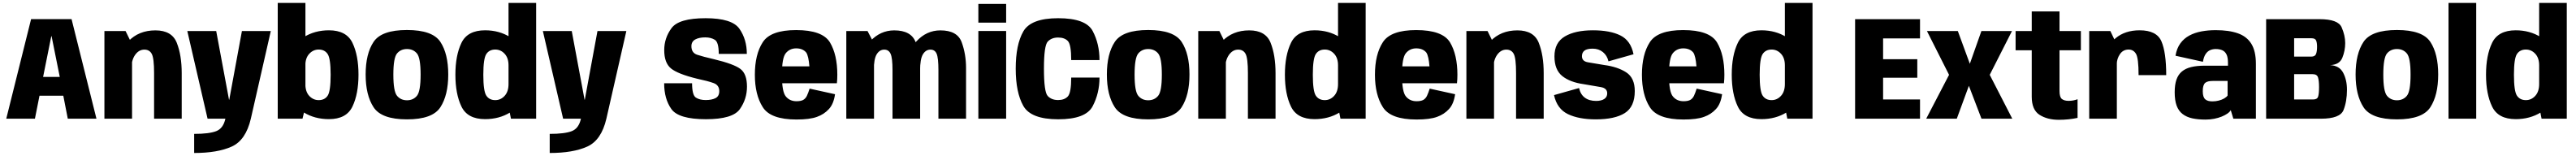

<svg xmlns="http://www.w3.org/2000/svg" viewBox="-20 -805 17479 1058"><path d="M22.5 0H217L248 -156H409.5L440 0H634.5L465.5 -675.5H191ZM272.5 -283.5 328 -559.5H330L385.5 -283.5Z M688.5 0H876V-505L832 -594.5H688.5ZM1025.5 0H1213V-309Q1213 -430.5 1179.5 -514.8Q1146 -599 1034.5 -599Q921 -599 850.2 -524.2Q779.5 -449.5 779.5 -364.5L871 -333Q871 -396 896.5 -432.2Q922 -468.5 959.5 -468.5Q994.5 -468.5 1010 -439Q1025.5 -409.5 1025.5 -309.5Z M1388.5 0H1682L1817.5 -594.5H1621.5L1535.5 -128.5H1534L1447 -594.5H1251ZM1297.5 232.5Q1456 232.5 1552 189.2Q1648 146 1682 0L1509.5 -0.5Q1495 66 1447 84.5Q1399 103 1297.5 103Z M1864.5 0H2032.5L2052.5 -82V-785H1864.5ZM2212 3Q2330.5 3 2371.5 -82.5Q2412.5 -168 2412.5 -298.5Q2412.5 -429.5 2371.5 -514.5Q2330.5 -599.5 2212 -599.5Q2115.5 -599.5 2041.2 -553Q1967 -506.5 1967 -436.5L2052 -362Q2052 -412 2078.8 -440.5Q2105.5 -469 2142.5 -469Q2183 -469 2203.2 -438.5Q2223.5 -408 2223.5 -298Q2223.5 -186 2203.2 -156Q2183 -126 2142.5 -126Q2105.5 -126 2078.8 -154.2Q2052 -182.5 2052 -235L1967 -158.5Q1967 -88 2041.2 -42.5Q2115.5 3 2212 3Z M2741.5 4.5Q2915 4.5 2968.2 -77.8Q3021.5 -160 3021.5 -299.5Q3021.5 -440 2968.2 -520.8Q2915 -601.5 2741.5 -601.5Q2568.5 -601.5 2514.8 -520.8Q2461 -440 2461 -299.5Q2461 -160 2514.8 -77.8Q2568.5 4.5 2741.5 4.5ZM2741.5 -125Q2699.5 -125 2674.2 -155Q2649 -185 2649 -299Q2649 -413 2674.2 -442.8Q2699.5 -472.5 2741.5 -472.5Q2783.5 -472.5 2808.8 -442.8Q2834 -413 2834 -299Q2834 -185 2808.8 -155Q2783.5 -125 2741.5 -125Z M3447 0H3618V-785H3430.5V-83ZM3271.5 3Q3367.5 3 3441.5 -42.5Q3515.5 -88 3515.5 -158.5L3430.5 -235Q3430.5 -183.5 3404 -154.8Q3377.5 -126 3340.5 -126Q3300 -126 3279.8 -156.5Q3259.5 -187 3259.5 -298Q3259.5 -408 3279.8 -438.5Q3300 -469 3340.5 -469Q3377.5 -469 3404 -440.5Q3430.5 -412 3430.5 -362L3515.5 -436.5Q3515.5 -506.5 3441.5 -553Q3367.5 -599.5 3271.5 -599.5Q3152.5 -599.5 3111.2 -514.5Q3070 -429.5 3070 -298.5Q3070 -167.5 3111.2 -82.2Q3152.5 3 3271.5 3Z M3801 0H4094.5L4230 -594.5H4034L3948 -128.5H3946.5L3859.5 -594.5H3663.5ZM3710 232.5Q3868.5 232.5 3964.5 189.2Q4060.5 146 4094.5 0L3922 -0.5Q3907.5 66 3859.5 84.5Q3811.5 103 3710 103Z M4770 3.5Q4952 3.5 5000.2 -65Q5048.5 -133.5 5048.5 -217.5Q5048.5 -303.5 5004.2 -337.2Q4960 -371 4824.5 -403.5Q4750.5 -420.5 4711 -433.5Q4671.5 -446.5 4671.5 -491.5Q4671.5 -523 4697.2 -537.2Q4723 -551.5 4765.5 -551.5Q4804 -551.5 4830.5 -535Q4857 -518.5 4857 -439.5H5047.5Q5047.5 -537.5 4997.5 -609.5Q4947.5 -681.5 4767.5 -681.5Q4586 -681.5 4536.5 -614.2Q4487 -547 4487 -465Q4487 -379 4532.5 -341.2Q4578 -303.5 4710.5 -271Q4784 -255.5 4822.2 -241.5Q4860.5 -227.5 4860.5 -187Q4860.5 -152.5 4835 -139.5Q4809.5 -126.5 4768.5 -126.5Q4728 -126.5 4702 -143Q4676 -159.5 4676 -240.5H4486.5Q4486.5 -134.5 4535.5 -65.5Q4584.5 3.5 4770 3.5Z M5384.5 5.5V-118.5Q5339 -118.5 5312.5 -150.5Q5285.5 -181.5 5285.5 -297.5Q5285.5 -413 5312 -444.5Q5339 -477 5382.5 -477Q5427.5 -477 5451 -448Q5466.5 -424 5472 -355H5269.5V-240.5H5658.5Q5661.5 -266.5 5661.5 -298Q5661.5 -433.5 5611.5 -517.5Q5560.5 -601 5382 -601Q5208.5 -601 5155.5 -518.5Q5102 -436 5102 -298Q5102 -162.5 5155.5 -78.5Q5208 5.5 5384.5 5.5ZM5384.5 -118.5V5.5Q5475 5.5 5523.5 -12.5Q5571.5 -29.5 5604 -65Q5636.5 -99.5 5646 -166L5473.5 -204Q5464.5 -175.5 5455 -155Q5445 -135 5428.5 -126.5Q5412 -118.5 5384.5 -118.5Z M5722.5 0H5910.5V-510.5L5866.5 -594.5H5722.5ZM6036 0H6223.5V-344Q6223.5 -438 6193.2 -518.5Q6163 -599 6047.5 -599Q5953 -599 5884 -524.5Q5815 -450 5815 -369.5L5909 -325.5Q5909 -404.5 5928.5 -436.5Q5948 -468.5 5980 -468.5Q6010 -468.5 6023 -440.2Q6036 -412 6036 -330ZM6347.5 0H6535V-344Q6535 -437.5 6505.5 -518.2Q6476 -599 6361 -599Q6266 -599 6197.2 -523.5Q6128.5 -448 6128.5 -369.5L6223 -325.5Q6223 -404.5 6242.2 -436.5Q6261.5 -468.5 6293.5 -468.5Q6323.5 -468.5 6335.5 -440.2Q6347.5 -412 6347.5 -330Z M6618.5 0H6807V-595H6618.5ZM6618.5 -778.5V-651.5H6807V-778.5Z M7160.5 4Q7347 4 7393.8 -84.2Q7440.5 -172.5 7440.5 -279H7248.5Q7248.5 -175.5 7225.5 -151Q7202.5 -126.5 7159.5 -126.5Q7115 -126.5 7089.2 -154Q7063.5 -181.5 7063.5 -339.5Q7063.5 -496 7089.5 -523.2Q7115.5 -550.5 7159.5 -550.5Q7203 -550.5 7225.8 -526.8Q7248.5 -503 7248.5 -397.5H7440.5Q7440.5 -508 7394.2 -594.8Q7348 -681.5 7160 -681.5Q6975 -681.5 6923.5 -591.8Q6872 -502 6872 -339.5Q6872 -178 6923.5 -87Q6975 4 7160.5 4Z M7771 4.5Q7944.5 4.5 7997.8 -77.8Q8051 -160 8051 -299.5Q8051 -440 7997.8 -520.8Q7944.5 -601.5 7771 -601.5Q7598 -601.5 7544.2 -520.8Q7490.5 -440 7490.5 -299.5Q7490.5 -160 7544.2 -77.8Q7598 4.5 7771 4.5ZM7771 -125Q7729 -125 7703.8 -155Q7678.5 -185 7678.5 -299Q7678.5 -413 7703.8 -442.8Q7729 -472.5 7771 -472.5Q7813 -472.5 7838.2 -442.8Q7863.5 -413 7863.5 -299Q7863.5 -185 7838.2 -155Q7813 -125 7771 -125Z M8110.5 0H8298V-505L8254 -594.5H8110.5ZM8447.5 0H8635V-309Q8635 -430.5 8601.5 -514.8Q8568 -599 8456.5 -599Q8343 -599 8272.2 -524.2Q8201.5 -449.5 8201.5 -364.5L8293 -333Q8293 -396 8318.5 -432.2Q8344 -468.5 8381.5 -468.5Q8416.5 -468.5 8432 -439Q8447.5 -409.5 8447.5 -309.5Z M9075.5 0H9246.5V-785H9059V-83ZM8900 3Q8996 3 9070 -42.5Q9144 -88 9144 -158.5L9059 -235Q9059 -183.5 9032.5 -154.8Q9006 -126 8969 -126Q8928.5 -126 8908.2 -156.5Q8888 -187 8888 -298Q8888 -408 8908.2 -438.5Q8928.5 -469 8969 -469Q9006 -469 9032.5 -440.5Q9059 -412 9059 -362L9144 -436.5Q9144 -506.5 9070 -553Q8996 -599.5 8900 -599.5Q8781 -599.5 8739.8 -514.5Q8698.5 -429.5 8698.5 -298.5Q8698.5 -167.5 8739.8 -82.2Q8781 3 8900 3Z M9592 5.5V-118.5Q9546.5 -118.5 9520 -150.5Q9493 -181.5 9493 -297.5Q9493 -413 9519.5 -444.5Q9546.5 -477 9590 -477Q9635 -477 9658.5 -448Q9674 -424 9679.5 -355H9477V-240.5H9866Q9869 -266.5 9869 -298Q9869 -433.5 9819 -517.5Q9768 -601 9589.5 -601Q9416 -601 9363 -518.5Q9309.5 -436 9309.5 -298Q9309.5 -162.5 9363 -78.5Q9415.5 5.5 9592 5.5ZM9592 -118.5V5.5Q9682.5 5.5 9731 -12.5Q9779 -29.5 9811.5 -65Q9844 -99.5 9853.5 -166L9681 -204Q9672 -175.5 9662.5 -155Q9652.5 -135 9636 -126.5Q9619.5 -118.5 9592 -118.5Z M9930 0H10117.5V-505L10073.5 -594.5H9930ZM10267 0H10454.5V-309Q10454.5 -430.5 10421 -514.8Q10387.5 -599 10276 -599Q10162.5 -599 10091.8 -524.2Q10021 -449.5 10021 -364.5L10112.5 -333Q10112.5 -396 10138 -432.2Q10163.5 -468.5 10201 -468.5Q10236 -468.5 10251.5 -439Q10267 -409.5 10267 -309.5Z M10808 4.5Q10937 4.5 11004.8 -38.2Q11072.5 -81 11072.5 -187.5Q11072.5 -277 11014.2 -314.5Q10956 -352 10865.5 -364Q10795.5 -375.5 10754.8 -382.5Q10714 -389.5 10714 -424Q10714 -448.5 10731.2 -461.8Q10748.5 -475 10786.5 -475Q10827.5 -475 10856.2 -451.8Q10885 -428.5 10894 -389L11064 -437Q11045.5 -529.5 10975.2 -564.5Q10905 -599.5 10788.5 -599.5Q10668 -599.5 10597.8 -557.8Q10527.5 -516 10527.5 -423Q10527.5 -332 10580.2 -289.5Q10633 -247 10727 -234Q10800 -222 10842.8 -214.2Q10885.5 -206.5 10885.5 -172Q10885.5 -147 10865.5 -133.8Q10845.5 -120.5 10810 -120.5Q10763.5 -120.5 10733.8 -142.5Q10704 -164.5 10694.5 -208L10524.5 -160Q10545 -66.5 10619 -31Q10693 4.5 10808 4.5Z M11403.5 5.5V-118.5Q11358 -118.5 11331.5 -150.5Q11304.5 -181.5 11304.5 -297.5Q11304.5 -413 11331 -444.5Q11358 -477 11401.5 -477Q11446.5 -477 11470 -448Q11485.5 -424 11491 -355H11288.5V-240.5H11677.5Q11680.5 -266.5 11680.5 -298Q11680.5 -433.5 11630.5 -517.5Q11579.5 -601 11401 -601Q11227.5 -601 11174.5 -518.5Q11121 -436 11121 -298Q11121 -162.5 11174.5 -78.5Q11227 5.5 11403.5 5.5ZM11403.5 -118.5V5.5Q11494 5.5 11542.5 -12.5Q11590.5 -29.5 11623 -65Q11655.5 -99.5 11665 -166L11492.5 -204Q11483.5 -175.5 11474 -155Q11464 -135 11447.5 -126.5Q11431 -118.5 11403.5 -118.5Z M12107.5 0H12278.5V-785H12091V-83ZM11932 3Q12028 3 12102 -42.5Q12176 -88 12176 -158.5L12091 -235Q12091 -183.5 12064.5 -154.8Q12038 -126 12001 -126Q11960.5 -126 11940.2 -156.5Q11920 -187 11920 -298Q11920 -408 11940.2 -438.5Q11960.5 -469 12001 -469Q12038 -469 12064.5 -440.5Q12091 -412 12091 -362L12176 -436.5Q12176 -506.5 12102 -553Q12028 -599.5 11932 -599.5Q11813 -599.5 11771.8 -514.5Q11730.5 -429.5 11730.5 -298.5Q11730.5 -167.5 11771.8 -82.2Q11813 3 11932 3Z M12567.5 0H13008V-130.5H12757.5V-278H12989.5V-403.5H12757.5V-544.5H13008V-675H12567.5Z M13050 0H13257.5L13339.5 -223L13425 0H13634L13481 -297.5L13632 -594.5H13424.5L13346 -372.5L13264.5 -594.5H13055L13205 -297.5Z M13950 7.5Q14016 7.5 14077 -5.5V-132Q14048 -121 14016 -121Q13987 -121 13970.8 -133.5Q13954.5 -146 13954.5 -188V-464H14099.5V-594.5H13954.5V-727.5H13766V-594.5H13656.5V-464H13766V-149.5Q13766 -60 13819 -26.2Q13872 7.5 13950 7.5Z M14491 -295.5H14678.5Q14678.5 -449 14646.2 -524.2Q14614 -599.5 14498 -599.5Q14399.5 -599.5 14335.2 -546.2Q14271 -493 14271 -401L14343 -368Q14343 -406.5 14364.5 -437.8Q14386 -469 14423.5 -469Q14456 -469 14473.5 -439.8Q14491 -410.5 14491 -295.5ZM14156 0H14343.5V-502L14299.5 -594.5H14156Z M14945.5 6Q14976.5 6 15004.2 0.5Q15032 -5 15054.8 -14.2Q15077.5 -23.5 15093.5 -34.5Q15109.5 -45.5 15116.5 -58L15134 0H15287V-372Q15287 -458.5 15256 -508.2Q15225 -558 15164.5 -579.2Q15104 -600.5 15014 -600.5Q14963 -600.5 14917.5 -592Q14872 -583.5 14835.5 -564Q14799 -544.5 14774.5 -511Q14750 -477.5 14741.5 -427L14927.5 -386Q14933.5 -420.5 14946.5 -439.2Q14959.5 -458 14977 -465.2Q14994.5 -472.5 15014.5 -472.5Q15040.5 -472.5 15059 -464.2Q15077.5 -456 15087.5 -436Q15097.5 -416 15097.5 -380V-359.5H14938.5Q14886.5 -359.5 14848.2 -350.2Q14810 -341 14785 -320.2Q14760 -299.5 14748 -265Q14736 -230.5 14736 -179.5Q14736 -124.5 14749.2 -88.5Q14762.5 -52.5 14789.5 -31.8Q14816.5 -11 14855.2 -2.5Q14894 6 14945.5 6ZM14992 -117.5Q14977 -117.5 14965 -120.5Q14953 -123.5 14944.2 -130.8Q14935.5 -138 14931 -151.5Q14926.5 -165 14926.5 -187Q14926.5 -209.5 14931 -223.2Q14935.5 -237 14944 -243.8Q14952.5 -250.5 14965.2 -253.2Q14978 -256 14994 -256H15095V-157Q15087.5 -146.5 15071.5 -137.2Q15055.5 -128 15034.8 -122.8Q15014 -117.5 14992 -117.5Z M15356.5 0H15728.5Q15858.5 0 15881.8 -59Q15905 -118 15905 -196.5Q15905 -262 15879.5 -311Q15854 -360 15790.5 -363.5Q15854 -365.5 15873.5 -413.2Q15893 -461 15893 -513Q15893 -564.5 15868.8 -619.8Q15844.5 -675 15719 -675H15356.5ZM15546.5 -130.5V-302H15672Q15701.5 -302 15708.5 -280.2Q15715.5 -258.5 15715.5 -214.5Q15715.5 -169 15709.2 -149.8Q15703 -130.5 15676 -130.5ZM15546.5 -421V-545.5H15664.5Q15688.5 -545.5 15695.2 -531.2Q15702 -517 15702 -487.5Q15702 -456.5 15695 -438.8Q15688 -421 15662.5 -421Z M16244 4.5Q16417.5 4.5 16470.8 -77.8Q16524 -160 16524 -299.5Q16524 -440 16470.8 -520.8Q16417.5 -601.5 16244 -601.5Q16071 -601.5 16017.2 -520.8Q15963.5 -440 15963.5 -299.5Q15963.5 -160 16017.2 -77.8Q16071 4.5 16244 4.5ZM16244 -125Q16202 -125 16176.8 -155Q16151.5 -185 16151.5 -299Q16151.5 -413 16176.8 -442.8Q16202 -472.5 16244 -472.5Q16286 -472.5 16311.2 -442.8Q16336.5 -413 16336.5 -299Q16336.5 -185 16311.2 -155Q16286 -125 16244 -125Z M16594 0H16782V-785H16594Z M17225.5 0H17396.5V-785H17209V-83ZM17050 3Q17146 3 17220 -42.5Q17294 -88 17294 -158.5L17209 -235Q17209 -183.5 17182.5 -154.8Q17156 -126 17119 -126Q17078.5 -126 17058.2 -156.5Q17038 -187 17038 -298Q17038 -408 17058.2 -438.5Q17078.5 -469 17119 -469Q17156 -469 17182.5 -440.5Q17209 -412 17209 -362L17294 -436.5Q17294 -506.5 17220 -553Q17146 -599.5 17050 -599.5Q16931 -599.5 16889.8 -514.5Q16848.5 -429.5 16848.5 -298.5Q16848.5 -167.5 16889.8 -82.2Q16931 3 17050 3Z"/></svg>

Font: Anybody SemiCondensed ExtraBold
Style: Regular
Weight: 800
Width: 4
Version: Version 1.113;gftools[0.9.25]